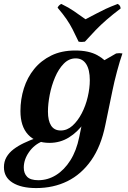

<svg xmlns="http://www.w3.org/2000/svg" viewBox="-69 -732 653 977"><path d="M183 -5Q113 -5 74 -47Q35 -89 35 -167Q35 -227 52.5 -282.5Q70 -338 105 -381Q140 -424 192 -449.5Q244 -475 314 -475Q383 -475 426.5 -451Q470 -427 496 -388L426 -328Q426 -267 408.5 -209.5Q391 -152 358.5 -106Q326 -60 281.5 -32.5Q237 -5 183 -5ZM240 -68Q273 -68 300 -92.5Q327 -117 347 -155.5Q367 -194 377.5 -239Q388 -284 388 -324Q388 -377 369.5 -406Q351 -435 316 -435Q282 -435 255.5 -408Q229 -381 211 -338.5Q193 -296 184 -249.5Q175 -203 175 -164Q175 -118 191 -93Q207 -68 240 -68ZM115 225Q39 225 -5 197.5Q-49 170 -49 119Q-49 90 -36 67.5Q-23 45 0 27.5Q23 10 52.5 -4Q82 -18 115 -30L147 -13Q105 4 78.5 42Q52 80 52 121Q52 150 69 167.5Q86 185 126 185Q174 185 216 159Q258 133 289 84Q320 35 334 -34L354 -131L404 -242V-392L522 -460Q538 -463 554 -460Q541 -423 526.5 -369Q512 -315 503 -270L467 -96Q445 13 395 84Q345 155 274 190Q203 225 115 225ZM530 -712Q537 -708 540.5 -703Q544 -698 545 -689Q504 -658 473.5 -631.5Q443 -605 417 -578Q391 -551 363 -520Q346 -517 331 -520Q314 -556 300.5 -582.5Q287 -609 269.5 -634.5Q252 -660 224 -693Q230 -706 243 -712Q282 -693 307 -675.5Q332 -658 366 -634Q401 -652 423.5 -664Q446 -676 469.5 -687Q493 -698 530 -712Z"/></svg>

Font: Poltawski Nowy
Style: Bold Italic
Weight: 700
Italic angle: -12°
Designer: Adam Pótawski, Mateusz Machalski, Borys Kosmynka, Ania Wieluska
Foundry: Capitalics.wtf
Version: Version 1.001;gftools[0.9.25]